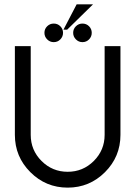

<svg xmlns="http://www.w3.org/2000/svg" viewBox="-20 -858 626 888"><path d="M293 9.8Q191.9 9.8 120.4 -61.8Q48.8 -133.3 48.8 -234.4V-644.5H122.1V-234.4Q122.1 -163.6 172.1 -113.5Q222.2 -63.5 293 -63.5Q363.8 -63.5 413.8 -113.5Q463.9 -163.6 463.9 -234.4V-644.5H537.1V-234.4Q537.1 -133.3 465.6 -61.8Q394 9.8 293 9.8ZM228.5 -663.1Q210.9 -663.1 198.2 -675.8Q185.5 -688.5 185.5 -706.1Q185.5 -724.1 198.2 -736.6Q210.9 -749 228.5 -749Q246.6 -749 259 -736.6Q271.5 -724.1 271.5 -706.1Q271.5 -688.5 259 -675.8Q246.6 -663.1 228.5 -663.1ZM361.3 -663.1Q343.8 -663.1 331.1 -675.8Q318.4 -688.5 318.4 -706.1Q318.4 -724.1 331.1 -736.6Q343.8 -749 361.3 -749Q379.4 -749 391.8 -736.6Q404.3 -724.1 404.3 -706.1Q404.3 -688.5 391.8 -675.8Q379.4 -663.1 361.3 -663.1ZM290.5 -720.7H273.4L334.5 -837.9H410.2Z"/></svg>

Font: Catrinity
Style: Regular
Weight: 400
Designer: Alexander Lange
Foundry: High-Logic / Made with FontCreator
Version: Version 2.090;May 20, 2024;FontCreator 15.0.0.2974 64-bit